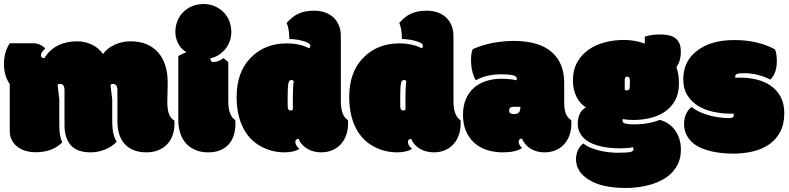

<svg xmlns="http://www.w3.org/2000/svg" viewBox="-26 -749 3922 955"><path d="M806.2 -241.7Q806.2 -206.1 814 -183.6Q821.8 -161.1 841.3 -148.9Q841.8 -147.5 841.8 -140.6V-133.3Q841.8 -101.1 832 -75Q822.3 -48.8 804.2 -30.3Q786.1 -11.7 760.3 -1.5Q734.4 8.8 702.1 8.8Q666.5 8.8 639.4 -2Q612.3 -12.7 594.2 -32.7Q576.2 -52.7 567.1 -81.1Q558.1 -109.4 558.1 -144.5V-298.8Q558.1 -331.5 536.6 -331.5Q528.8 -331.5 523.4 -327.6L532.2 -254.9V-144.5Q532.2 -78.6 554.2 -43.9Q530.8 -19 496.1 -5.1Q461.4 8.8 424.8 8.8Q357.9 8.8 326.4 -26.4Q294.9 -61.5 294.9 -127.4V-298.8Q294.9 -331.5 273.4 -331.5Q265.6 -331.5 260.3 -327.6L269 -254.9V-125.5Q269 -71.3 283.7 -41Q235.8 8.3 149.4 8.3Q125.5 8.3 102.5 1.7Q79.6 -4.9 61.8 -18.1Q43.9 -31.2 33.2 -51.3Q22.5 -71.3 22.5 -97.7V-331.1Q-6.3 -371.6 -6.3 -431.2Q-6.3 -490.2 22.5 -533.7H140.1Q174.8 -533.7 199.2 -507.8Q177.7 -487.8 177.7 -474.6Q177.7 -459.5 194.8 -459.5Q207.5 -481.4 225.1 -497.3Q242.7 -513.2 263.7 -523.4Q284.7 -533.7 308.3 -538.6Q332 -543.5 356.9 -543.5Q375.5 -543.5 394 -539.6Q412.6 -535.6 429.4 -527.8Q446.3 -520 460.9 -508.1Q475.6 -496.1 486.3 -480.5Q509.8 -511.7 546.4 -527.6Q583 -543.5 623 -543.5Q670.4 -543.5 705.1 -528.3Q739.7 -513.2 762.7 -485.8Q785.6 -458.5 796.9 -421.1Q808.1 -383.8 808.1 -338.9Z M1109.4 -246.1Q1109.4 -173.3 1144.5 -151.4Q1145 -149.9 1145 -142.1V-133.3Q1145 -101.1 1136.2 -74.7Q1127.4 -48.3 1110.4 -29.8Q1093.3 -11.2 1068.1 -1.2Q1043 8.8 1009.8 8.8Q973.1 8.8 945.3 -3.2Q917.5 -15.1 898.7 -36.4Q879.9 -57.6 870.4 -87.4Q860.8 -117.2 860.8 -152.3V-469.7Q869.6 -476.1 879.9 -480Q890.1 -483.9 901.4 -489.7Q888.2 -496.6 877.7 -507.6Q867.2 -518.6 860.4 -532Q853.5 -545.4 849.9 -560.1Q846.2 -574.7 846.2 -589.4Q846.2 -619.6 856.7 -645.3Q867.2 -670.9 886 -689.5Q904.8 -708 930.4 -718.5Q956.1 -729 986.3 -729Q1016.6 -729 1041.7 -718.3Q1066.9 -707.5 1085.4 -689Q1104 -670.4 1114.3 -644.8Q1124.5 -619.1 1124.5 -589.4Q1124.5 -565.9 1116.9 -544.7Q1109.4 -523.4 1095.5 -505.9Q1081.5 -488.3 1062.5 -476.1Q1043.5 -463.9 1020.5 -459Q1020.5 -440.4 1034.7 -440.4Q1060.1 -440.4 1085.4 -460Q1104.5 -445.3 1109.4 -439.5Z M1435.1 -346.2Q1430.2 -351.1 1423.3 -351.1Q1412.1 -351.1 1408.7 -335.9Q1404.8 -319.3 1404.8 -273.4V-223.6Q1404.8 -210.4 1408.2 -205.1Q1411.6 -199.7 1419.4 -199.7Q1427.2 -199.7 1430.7 -203.1V-268.6Q1430.7 -316.4 1435.1 -346.2ZM1399.9 -634.8Q1413.1 -649.9 1427 -661.4Q1440.9 -672.9 1457.3 -680.4Q1473.6 -688 1493.2 -691.9Q1512.7 -695.8 1536.6 -695.8Q1565.9 -695.8 1590.3 -687.3Q1614.7 -678.7 1632.3 -662.4Q1649.9 -646 1659.7 -622.3Q1669.4 -598.6 1669.4 -568.4V-246.1Q1669.4 -173.3 1704.6 -151.4Q1705.1 -149.9 1705.1 -142.1V-133.3Q1705.1 -102.5 1695.8 -76.7Q1686.5 -50.8 1669.4 -31.7Q1652.3 -12.7 1627.4 -2Q1602.5 8.8 1571.3 8.8Q1553.7 8.8 1536.6 4.6Q1519.5 0.5 1504.6 -7.8Q1489.7 -16.1 1478 -28.6Q1466.3 -41 1459.5 -58.1Q1442.9 -58.1 1442.9 -42Q1442.9 -34.7 1448.5 -25.1Q1454.1 -15.6 1463.9 -8.3Q1435.1 8.8 1389.2 8.8Q1327.1 8.8 1273.4 -20Q1239.3 -38.1 1215.8 -64.9Q1192.4 -91.8 1178 -124.5Q1163.6 -157.2 1157.2 -193.4Q1150.9 -229.5 1150.9 -265.6Q1150.9 -391.1 1221.2 -461.9Q1291 -533.2 1399.9 -533.2Q1464.4 -533.2 1512.2 -508.8Q1517.6 -514.2 1517.6 -520Q1517.6 -530.3 1503.9 -536.9Q1490.2 -543.5 1472.4 -547.6Q1454.6 -551.8 1437.5 -553.5Q1420.4 -555.2 1413.1 -555.2Q1413.1 -605 1399.9 -634.8Z M1995.1 -346.2Q1990.2 -351.1 1983.4 -351.1Q1972.2 -351.1 1968.8 -335.9Q1964.8 -319.3 1964.8 -273.4V-223.6Q1964.8 -210.4 1968.3 -205.1Q1971.7 -199.7 1979.5 -199.7Q1987.3 -199.7 1990.7 -203.1V-268.6Q1990.7 -316.4 1995.1 -346.2ZM1960 -634.8Q1973.1 -649.9 1987.1 -661.4Q2001 -672.9 2017.3 -680.4Q2033.7 -688 2053.2 -691.9Q2072.8 -695.8 2096.7 -695.8Q2126 -695.8 2150.4 -687.3Q2174.8 -678.7 2192.4 -662.4Q2210 -646 2219.7 -622.3Q2229.5 -598.6 2229.5 -568.4V-246.1Q2229.5 -173.3 2264.6 -151.4Q2265.1 -149.9 2265.1 -142.1V-133.3Q2265.1 -102.5 2255.9 -76.7Q2246.6 -50.8 2229.5 -31.7Q2212.4 -12.7 2187.5 -2Q2162.6 8.8 2131.3 8.8Q2113.8 8.8 2096.7 4.6Q2079.6 0.5 2064.7 -7.8Q2049.8 -16.1 2038.1 -28.6Q2026.4 -41 2019.5 -58.1Q2002.9 -58.1 2002.9 -42Q2002.9 -34.7 2008.5 -25.1Q2014.2 -15.6 2023.9 -8.3Q1995.1 8.8 1949.2 8.8Q1887.2 8.8 1833.5 -20Q1799.3 -38.1 1775.9 -64.9Q1752.4 -91.8 1738 -124.5Q1723.6 -157.2 1717.3 -193.4Q1710.9 -229.5 1710.9 -265.6Q1710.9 -391.1 1781.2 -461.9Q1851.1 -533.2 1960 -533.2Q2024.4 -533.2 2072.3 -508.8Q2077.6 -514.2 2077.6 -520Q2077.6 -530.3 2064 -536.9Q2050.3 -543.5 2032.5 -547.6Q2014.6 -551.8 1997.6 -553.5Q1980.5 -555.2 1973.1 -555.2Q1973.1 -605 1960 -634.8Z M2526.9 -217.8Q2506.3 -217.8 2506.3 -199.2Q2506.3 -181.6 2530.3 -181.6Q2546.9 -181.6 2554.7 -189.5Q2562.5 -197.3 2562.5 -217.8ZM2780.3 -241.7Q2780.3 -206.5 2788.1 -185.1Q2795.9 -163.6 2815.4 -151.4Q2815.9 -149.9 2815.9 -142.1V-133.3Q2815.9 -102.5 2806.6 -76.7Q2797.4 -50.8 2780.3 -31.7Q2763.2 -12.7 2738.3 -2Q2713.4 8.8 2682.1 8.8Q2663.6 8.8 2646.2 4.4Q2628.9 0 2614.3 -8.8Q2599.6 -17.6 2588.4 -30.3Q2577.1 -43 2570.3 -59.6Q2553.7 -59.6 2553.7 -43.5Q2553.7 -29.8 2570.8 -12.7Q2539.1 8.8 2475.1 8.8Q2431.2 8.8 2394.8 -3.4Q2358.4 -15.6 2332.3 -39.3Q2306.2 -63 2291.5 -97.7Q2276.9 -132.3 2276.9 -177.7Q2276.9 -221.7 2291 -255.4Q2305.2 -289.1 2330.8 -311.8Q2356.4 -334.5 2391.8 -345.9Q2427.2 -357.4 2469.2 -357.4Q2483.4 -357.4 2497.1 -356.4Q2510.7 -355.5 2523.9 -353.5Q2532.7 -351.6 2537.4 -350.8Q2542 -350.1 2543 -349.6Q2544.4 -355 2544.4 -357.9Q2544.4 -370.6 2523.2 -375Q2502 -379.4 2466.8 -379.4Q2392.6 -379.4 2340.8 -349.6Q2316.9 -389.6 2316.9 -452.1Q2316.9 -487.8 2325.7 -504.4Q2373 -525.9 2425.3 -535.6Q2477.5 -545.4 2529.3 -545.4Q2653.3 -545.4 2716.8 -491.2Q2780.3 -437 2780.3 -337.4Z M3106.9 -350.1Q3106.9 -367.7 3093.8 -367.7Q3081.5 -367.7 3081.5 -353V-302.7Q3085.9 -299.3 3092.3 -299.3Q3096.2 -299.3 3099.4 -300.8Q3102.5 -302.2 3104 -305.2Q3106.9 -311 3106.9 -326.7ZM3125 -152.3Q3093.8 -152.3 3071.8 -156.7Q3070.3 -152.3 3070.3 -148.4Q3070.3 -137.7 3085.7 -134Q3101.1 -130.4 3125 -130.4Q3202.1 -130.4 3254.9 -152.8Q3281.2 -146 3301 -131.6Q3320.8 -117.2 3334 -97.9Q3347.2 -78.6 3354 -54.7Q3360.8 -30.8 3360.8 -4.9Q3360.8 31.7 3348.9 59.8Q3336.9 87.9 3316.7 109.1Q3296.4 130.4 3269.3 145Q3242.2 159.7 3211.7 168.7Q3181.2 177.7 3149.2 181.9Q3117.2 186 3086.9 186Q2965.3 186 2899.9 143.1Q2838.9 104 2838.9 41.5Q2838.9 31.7 2841.3 20.5Q2843.8 9.3 2848.4 -1.5Q2853 -12.2 2860.1 -21.2Q2867.2 -30.3 2876 -35.2Q2890.6 -22.9 2912.1 -14.2Q2933.6 -5.4 2957 0.2Q2980.5 5.9 3003.7 8.3Q3026.9 10.7 3045.9 10.7Q3095.2 10.7 3110.8 6.8Q3125 2.9 3125 -6.8Q3125 -11.7 3122.1 -16.6Q3096.7 -11.2 3061 -11.2Q3041 -11.2 3017.1 -12.9Q2993.2 -14.6 2969.5 -19.5Q2945.8 -24.4 2923.8 -33.2Q2901.9 -42 2885 -55.7Q2868.2 -69.3 2857.9 -88.9Q2847.7 -108.4 2847.7 -135.3Q2847.7 -160.6 2857.7 -182.4Q2867.7 -204.1 2888.2 -214.8Q2875 -223.1 2863.3 -235.6Q2851.6 -248 2842.8 -264.9Q2834 -281.7 2828.9 -302.5Q2823.7 -323.2 2823.7 -348.1Q2823.7 -401.9 2845.5 -439.9Q2867.2 -478 2902.8 -502.7Q2938.5 -527.3 2983.9 -538.8Q3029.3 -550.3 3076.7 -550.3Q3131.3 -550.3 3181.2 -532.2V-566.4Q3210.4 -577.6 3257.8 -577.6Q3280.3 -577.6 3299.1 -573.7Q3317.9 -569.8 3331.5 -560.3Q3345.2 -550.8 3352.8 -534.4Q3360.4 -518.1 3360.4 -492.7Q3360.4 -479 3358.9 -468.3Q3357.4 -457.5 3354.7 -448.5Q3352.1 -439.5 3347.9 -431.2Q3343.8 -422.9 3338.4 -414.1Q3351.1 -381.3 3351.1 -334Q3351.1 -284.7 3332.3 -250.2Q3313.5 -215.8 3282 -194.1Q3250.5 -172.4 3209.7 -162.4Q3168.9 -152.3 3125 -152.3Z M3643.6 -382.8Q3630.9 -378.9 3630.9 -367.7V-365.2Q3630.9 -362.8 3631.3 -362.3Q3633.8 -362.8 3637.5 -362.8Q3641.1 -362.8 3645.5 -362.8H3657.2Q3700.2 -362.8 3739.7 -352.8Q3779.3 -342.8 3809.3 -321.5Q3839.4 -300.3 3857.2 -266.6Q3875 -232.9 3875 -186Q3875 -130.4 3854 -91.8Q3833 -53.2 3797.9 -29.5Q3762.7 -5.9 3717 4.6Q3671.4 15.1 3622.1 15.1Q3597.7 15.1 3569.8 12.7Q3542 10.3 3514.6 4.2Q3487.3 -2 3462.4 -12.5Q3437.5 -22.9 3418.5 -39.6Q3399.4 -56.2 3387.9 -79.6Q3376.5 -103 3376.5 -134.8Q3376.5 -148.4 3379.6 -161.4Q3382.8 -174.3 3388.2 -185.1Q3393.6 -195.8 3400.4 -204.1Q3407.2 -212.4 3414.6 -216.8Q3431.6 -202.6 3454.6 -192.1Q3477.5 -181.6 3502.9 -174.8Q3528.3 -168 3553.7 -164.8Q3579.1 -161.6 3600.6 -161.6Q3623.5 -161.6 3623.5 -174.3Q3623.5 -180.7 3622.1 -184.1Q3619.6 -183.6 3613.8 -183.6H3608.4Q3567.4 -183.6 3525.4 -192.1Q3483.4 -200.7 3449.5 -220.5Q3415.5 -240.2 3394 -273.4Q3372.6 -306.6 3372.6 -355.5Q3372.6 -440.4 3435.5 -492.2Q3504.9 -549.8 3627.4 -549.8Q3688 -549.8 3739.7 -537.1Q3791.5 -524.4 3828.6 -503.4Q3837.9 -484.4 3837.9 -444.3Q3837.9 -384.3 3805.2 -353Q3792.5 -360.4 3776.6 -366.2Q3760.7 -372.1 3744.1 -376.2Q3727.5 -380.4 3710.9 -382.6Q3694.3 -384.8 3679.7 -384.8Q3649.9 -384.8 3643.6 -382.8Z"/></svg>

Font: Modak sl
Style: Regular
Weight: 400
Designer: Sarang Kulkarni, Maithili Shingre, Noopur Datye
Foundry: Ek Type
Version: Version 1.036;PS Version 1.000;hotconv 1.0.79;makeotf.lib2.5